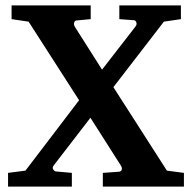

<svg xmlns="http://www.w3.org/2000/svg" viewBox="-20 -691 711 711"><path d="M661.1 0H360.8V-50.8L421.9 -55.2Q428.7 -56.2 430.9 -63Q433.1 -69.8 426.8 -79.1L314.9 -254.9L180.2 -80.1Q172.4 -70.8 176.8 -64Q181.2 -57.1 186 -56.2L246.1 -50.8V0H9.8V-50.8L74.2 -59.1L272.9 -319.8L85.9 -610.8L22.9 -620.1V-670.9H315.9V-620.1L263.2 -615.2Q257.8 -615.2 254.9 -607.9Q252 -600.6 257.8 -590.8L357.9 -433.1L481 -591.8Q487.8 -600.1 484.9 -608.2Q481.9 -616.2 475.1 -616.2L421.9 -620.1V-670.9H649.9V-620.1L586.9 -610.8L399.9 -368.2L598.1 -59.1L661.1 -50.8Z"/></svg>

Font: Charis
Style: Bold
Weight: 700
Designer: Walt Agee, Miriam Martin, Annie Olsen, Victor Gaultney, Lorna Priest, Alan Ward, Bob Hallissy, Martin Hosken, Sharon Cor
Foundry: SIL Global
Version: Version 7.000